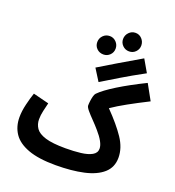

<svg xmlns="http://www.w3.org/2000/svg" viewBox="-178 -1157 1197 1316"><g transform="rotate(20 420.5 -499.0)"><path d="M377 21Q253 21 177 -7Q101 -35 67 -85.5Q33 -136 33 -204Q33 -248 45.5 -300Q58 -352 71 -389L186 -360Q179 -331 171.5 -299Q164 -267 164 -236Q164 -200 183.5 -171.5Q203 -143 254.5 -127Q306 -111 402 -111Q462 -111 512.5 -117Q563 -123 593 -140Q623 -157 623 -188Q623 -211 607 -240Q591 -269 562 -302Q538 -330 511.5 -357Q485 -384 466.5 -406Q448 -428 448 -440Q448 -455 450.5 -474Q453 -493 457.5 -509.5Q462 -526 469 -533Q505 -570 586 -620Q667 -670 779 -725L841 -613Q758 -571 695.5 -536.5Q633 -502 588 -471Q673 -384 719.5 -314.5Q766 -245 766 -174Q766 -104 717.5 -61Q669 -18 581.5 1.5Q494 21 377 21ZM460 -615 406 -701Q465 -737 535.5 -779Q606 -821 699 -875L751 -785Q657 -734 586.5 -691.5Q516 -649 460 -615ZM584 -884Q556 -884 536.5 -903.5Q517 -923 517 -950Q517 -978 536.5 -998.5Q556 -1019 584 -1019Q612 -1019 631 -998.5Q650 -978 650 -950Q650 -923 631 -903.5Q612 -884 584 -884ZM426 -804Q397 -804 377.5 -823Q358 -842 358 -870Q358 -898 377.5 -918Q397 -938 426 -938Q453 -938 472.5 -918Q492 -898 492 -870Q492 -842 472.5 -823Q453 -804 426 -804Z"/></g></svg>

Font: Noto Sans Arabic Cond
Style: Bold
Weight: 700
Width: 3
Designer: Monotype Design Team, Nadine Chahine, Nizar Qandah and Khaled Hosny
Foundry: Monotype Imaging Inc.
Version: Version 2.012; ttfautohint (v1.8.4.7-5d5b)